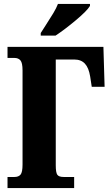

<svg xmlns="http://www.w3.org/2000/svg" viewBox="-20 -951 551 971"><path d="M18 -56H53Q74 -56 84 -68Q94 -80 94 -119V-595Q94 -633 83.5 -645.5Q73 -658 53 -658H18V-714H503L509 -512H444L436 -564Q429 -608 409.5 -629Q390 -650 356 -650H262V-115Q262 -78 270 -67Q278 -56 302 -56H355V0H18ZM186 -784Q187 -785 211 -823Q235 -860 250 -885Q265 -910 273 -931H435V-921Q420 -896 364 -849Q308 -802 261 -771H186Z"/></svg>

Font: Noto Serif CondBlack
Style: Regular
Weight: 900
Width: 3
Designer: Monotype Design Team
Foundry: Monotype Imaging Inc.
Version: Version 1.001